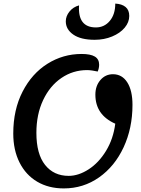

<svg xmlns="http://www.w3.org/2000/svg" viewBox="-20 -1026 784 1071"><path d="M512 -498Q512 -547 540 -579.5Q568 -612 610 -612Q661 -612 690 -566.5Q719 -521 719 -441Q719 -311 669.5 -204.5Q620 -98 532.5 -36.5Q445 25 336 25Q251 25 187.5 -12.5Q124 -50 89 -119.5Q54 -189 54 -281Q54 -414 106 -515Q158 -616 245 -670.5Q332 -725 435 -725Q485 -725 509 -710.5Q533 -696 533 -665Q533 -646 525 -627Q512 -630 495 -632.5Q478 -635 466 -635Q387 -635 322.5 -591Q258 -547 220.5 -467.5Q183 -388 183 -285Q183 -167 231.5 -106Q280 -45 363 -45Q418 -45 474.5 -81.5Q531 -118 571.5 -184.5Q612 -251 623 -336Q512 -385 512 -498ZM623 -1006Q660 -1004 680.5 -987Q701 -970 701 -937Q701 -902 675.5 -871.5Q650 -841 605.5 -822.5Q561 -804 508 -804Q431 -804 389 -833Q347 -862 347 -907Q347 -936 367.5 -961.5Q388 -987 421 -996Q413 -873 515 -873Q562 -873 592.5 -909.5Q623 -946 623 -1006Z"/></svg>

Font: Lemonada
Style: Regular
Weight: 400
Designer: Mohamed Gaber (Arabic) Eduardo Tunni (Latin)
Foundry: Kief Type Foundry
Version: Version 3.006